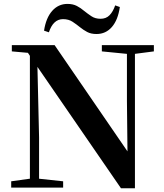

<svg xmlns="http://www.w3.org/2000/svg" viewBox="-20 -975 855 998"><path d="M208.9 -815.6Q219.1 -882.2 251.2 -918.4Q283.3 -954.7 330.7 -954.7Q359.2 -954.7 379.7 -943.9Q400.2 -933.1 416.5 -919Q434.9 -904.2 454.9 -890.8Q474.8 -877.4 502.7 -877.4Q531.4 -877.4 549.4 -895.8Q567.4 -914.1 578.7 -947L602.9 -938.5Q593.2 -871.2 561.6 -834.7Q529.9 -798.2 481.6 -798.2Q452.8 -798.2 432.9 -808.9Q413 -819.6 396 -833.4Q377.8 -848.2 357.3 -861.8Q336.7 -875.5 307.6 -875.5Q281.8 -875.5 263.4 -858.1Q245.1 -840.8 234.1 -807.1ZM38.2 0V-32.6L143.5 -47.3H171.3L308.2 -32.6V0ZM135.4 0V-713.4H172.6L183.1 -260.5V0ZM509.4 -707.9V-740.5H779.8V-707.9L674.8 -694.2H648.1ZM608.8 3.6 161.7 -646.1 159 -649.2 125.1 -700.4 41.5 -707.9V-740.5H263.8L662.2 -159.6L643 -152.8L639.8 -449.6V-740.5H681.4V3.6Z"/></svg>

Font: Source Han Serif JP VF
Style: Regular
Weight: 250
Designer: Ryoko NISHIZUKA 西塚涼子 (kana & ideographs); Frank Grießhammer (Latin, Greek & Cyrillic); Wenlong ZHANG 张文龙 (bopomofo); San
Foundry: Adobe
Version: Version 2.001;hotconv 1.1.0;makeotfexe 2.6.0